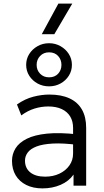

<svg xmlns="http://www.w3.org/2000/svg" viewBox="-20 -1029 574 1064"><path d="M215.5 15Q163.5 15 125.5 -4Q87.5 -23 67 -57.2Q46.5 -91.5 46.5 -137.5Q46.5 -175.5 66.2 -207.2Q86 -239 128.8 -260.2Q171.5 -281.5 240.5 -288.5Q309.5 -295.5 408.5 -284.5L411 -226Q329.5 -236.5 273.2 -233.5Q217 -230.5 183 -217.5Q149 -204.5 133.8 -184Q118.5 -163.5 118.5 -139Q118.5 -97 148 -73.5Q177.5 -50 230 -50Q274 -50 309 -66.5Q344 -83 364.5 -112Q385 -141 385 -178.5V-320Q385 -357 369 -383.5Q353 -410 322.2 -424.5Q291.5 -439 247.5 -439Q209.5 -439 171.8 -427.5Q134 -416 98 -389.5L74 -450Q118 -481 164.5 -493Q211 -505 253 -505Q319.5 -505 365 -484Q410.5 -463 434 -422Q457.5 -381 457.5 -320.5V0H387.5V-61.5Q361.5 -24.5 316 -4.8Q270.5 15 215.5 15ZM252 -550.5Q217 -550.5 188.2 -566.2Q159.5 -582 142.2 -609Q125 -636 125 -669.5Q125 -703 142.2 -730Q159.5 -757 188.2 -773.2Q217 -789.5 252 -789.5Q286.5 -789.5 315.2 -773.2Q344 -757 361.2 -730Q378.5 -703 378.5 -669.5Q378.5 -636 361.2 -609Q344 -582 315.2 -566.2Q286.5 -550.5 252 -550.5ZM252 -600.5Q283.5 -600.5 302 -620.5Q320.5 -640.5 320.5 -669.5Q320.5 -698.5 302 -718.8Q283.5 -739 252 -739Q221.5 -739 202.2 -718.8Q183 -698.5 183 -669.5Q183 -640.5 202.2 -620.5Q221.5 -600.5 252 -600.5ZM211.5 -839.5 303.5 -1009H380.5L281 -839.5Z"/></svg>

Font: Geologica Cursive ExtraLight
Style: Regular
Weight: 250
Designer: Sindre Bremnes, Frode Helland
Foundry: Monokrom Skriftforlag AS
Version: Version 1.010;gftools[0.9.28]